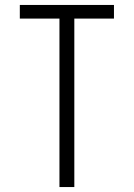

<svg xmlns="http://www.w3.org/2000/svg" viewBox="-20 -755 540 775"><path d="M220 0V-680H60V-735H440V-680H280V0Z"/></svg>

Font: Iosevka Fixed SS04 Light
Style: Regular
Weight: 300
Monospace: yes
Designer: Belleve Invis
Foundry: Belleve Invis
Version: Version 32.5.0